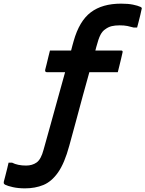

<svg xmlns="http://www.w3.org/2000/svg" viewBox="-102 -783 797 1053"><path d="M41 125Q75 125 99 108Q123 91 137 38Q155 -27 175.5 -100Q196 -173 216 -246.5Q236 -320 255 -387H156Q143 -387 146 -401Q149 -412 154 -432.5Q159 -453 164 -474Q169 -495 172 -506H288Q291 -520 295 -533Q299 -546 302 -558Q333 -668 396 -715.5Q459 -763 562 -763Q601 -763 627.5 -757.5Q654 -752 669 -745Q675 -742 675.5 -738.5Q676 -735 674 -730Q673 -722 668 -702.5Q663 -683 658 -662.5Q653 -642 650 -632H631Q614 -637 596.5 -640.5Q579 -644 554 -644Q529 -644 510.5 -639.5Q492 -635 476 -623Q460 -613 449 -592Q438 -571 426 -525Q424 -517 421 -506H562Q573 -506 570 -495Q567 -481 562 -460Q557 -439 552 -419Q547 -399 544 -387H388Q371 -327 352 -257Q333 -187 314 -116Q295 -45 278 16Q252 112 216.5 162.5Q181 213 136 231.5Q91 250 35 250Q-2 250 -31 243.5Q-60 237 -74 230Q-80 226 -81 223Q-82 220 -81 213Q-78 203 -73 182.5Q-68 162 -62.5 141Q-57 120 -55 109H-36Q-5 125 41 125Z"/></svg>

Font: Recursive Mn Lnr St
Style: Bold Italic
Weight: 700
Italic angle: -15°
Monospace: yes
Version: Version 1.079;hotconv 1.0.112;makeotfexe 2.5.65598; ttfautoh